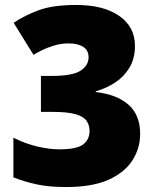

<svg xmlns="http://www.w3.org/2000/svg" viewBox="-20 -744 626 774"><path d="M524 -559Q524 -508 502 -471.5Q480 -435 444.5 -411.5Q409 -388 366 -376V-373Q452 -363 498.5 -321.5Q545 -280 545 -204Q545 -146 513.5 -97Q482 -48 416.5 -19Q351 10 247 10Q178 10 129 -0.5Q80 -11 34 -29V-189Q81 -165 130 -153.5Q179 -142 219 -142Q290 -142 315.5 -162Q341 -182 341 -216Q341 -240 328.5 -257.5Q316 -275 283.5 -284Q251 -293 189 -293H145V-438H190Q272 -438 304.5 -459Q337 -480 337 -513Q337 -542 315 -555.5Q293 -569 257 -569Q225 -569 196.5 -560Q168 -551 147 -540.5Q126 -530 115 -523L35 -652Q79 -682 136.5 -703Q194 -724 287 -724Q397 -724 460.5 -680Q524 -636 524 -559Z"/></svg>

Font: Noto Kufi Arabic Black
Style: Regular
Weight: 900
Designer: Monotype Design Team, David Williams, Khaled Hosny
Foundry: Google LLC
Version: Version 2.109; ttfautohint (v1.8.4.7-5d5b)